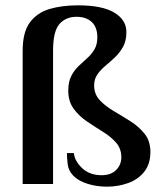

<svg xmlns="http://www.w3.org/2000/svg" viewBox="-20 -690 605 720"><path d="M381 10Q343 10 309 -0.5Q275 -11 256 -30Q237 -49 234 -73Q231 -97 231 -116H257Q260 -86 288 -59.5Q316 -33 361 -33Q396 -33 415.5 -52.5Q435 -72 435 -100Q435 -133 415 -155.5Q395 -178 365 -196.5Q335 -215 305.5 -235Q276 -255 256 -282.5Q236 -310 236 -350Q236 -383 247 -404.5Q258 -426 274 -441.5Q290 -457 306.5 -471.5Q323 -486 334 -504.5Q345 -523 345 -550Q345 -588 324 -607.5Q303 -627 267 -627Q227 -627 203 -600Q179 -573 179 -500V0H65V-500Q65 -570 92.5 -606.5Q120 -643 166.5 -656.5Q213 -670 272 -670Q364 -670 409 -642.5Q454 -615 454 -570Q454 -537 441.5 -514.5Q429 -492 411 -475Q393 -458 375 -443Q357 -428 345 -410.5Q333 -393 333 -370Q333 -337 354 -314.5Q375 -292 406.5 -273.5Q438 -255 469.5 -235Q501 -215 522.5 -188Q544 -161 544 -120Q544 -75 521 -46Q498 -17 460.5 -3.5Q423 10 381 10Z"/></svg>

Font: El Messiri SemiBold
Style: Regular
Weight: 600
Designer: Mohamed Gaber
Foundry: Kief Type Foundry
Version: Version 2.020; ttfautohint (v1.8.3)